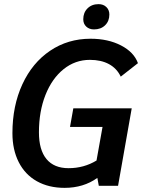

<svg xmlns="http://www.w3.org/2000/svg" viewBox="-20 -897 688 927"><path d="M334 -374H616L550 0H457L450 -38Q383 10 292 10Q215 10 158 -22Q101 -54 70.5 -114Q40 -174 40 -254Q40 -386 88 -490Q136 -594 222 -652Q308 -710 417 -710Q502 -710 564.5 -677.5Q627 -645 646 -592L563 -527Q544 -567 506 -587.5Q468 -608 414 -608Q343 -608 287 -563Q231 -518 199.5 -438.5Q168 -359 168 -258Q168 -173 204.5 -129Q241 -85 311 -85Q385 -85 446 -122L475 -284H318ZM382 -804Q382 -836 402.5 -856.5Q423 -877 456 -877Q479 -877 493.5 -863Q508 -849 508 -827Q508 -795 487.5 -775Q467 -755 434 -755Q411 -755 396.5 -768.5Q382 -782 382 -804Z"/></svg>

Font: Sarabun SemiBold
Style: Italic
Weight: 600
Italic angle: -10°
Designer: Suppakit Chalermlarp | Katatrad Co.,Ltd.
Foundry: Cadson Demak Co.,Ltd.
Version: Version 1.000; ttfautohint (v1.6)